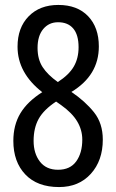

<svg xmlns="http://www.w3.org/2000/svg" viewBox="-20 -811 469 777"><path d="M219 -54Q131 -54 82.5 -105Q34 -156 34 -241Q34 -305 62.5 -352.5Q91 -400 151 -438Q51 -516 51 -622Q51 -699 96 -745Q141 -791 216 -791Q293 -791 336.5 -745.5Q380 -700 380 -623Q380 -506 269 -439Q325 -401 360.5 -356.5Q396 -312 396 -246Q396 -161 347.5 -107.5Q299 -54 219 -54ZM214 -479Q259 -508 278.5 -541.5Q298 -575 298 -620Q298 -670 276.5 -695.5Q255 -721 215 -721Q178 -721 155 -693.5Q132 -666 132 -617Q132 -571 152.5 -539.5Q173 -508 214 -479ZM215 -124Q264 -124 288.5 -158Q313 -192 313 -246Q313 -285 292.5 -319.5Q272 -354 227 -386L207 -400Q157 -367 136.5 -330Q116 -293 116 -241Q116 -190 141.5 -157Q167 -124 215 -124Z"/></svg>

Font: Noto Sans Malayalam UI ExtraCondensed
Style: Regular
Weight: 400
Width: 2
Designer: Jelle Bosma - Monotype Design Team
Foundry: Monotype Imaging Inc.
Version: Version 2.104; ttfautohint (v1.8.4.7-5d5b)